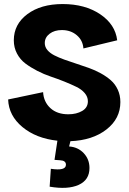

<svg xmlns="http://www.w3.org/2000/svg" viewBox="-20 -682 636 944"><path d="M230 147.9Q304.2 159.2 304.2 127.9Q304.2 107.4 275.9 106L248 104L262.2 9.8Q157.7 -1.5 90.3 -57.4Q22.9 -113.3 20 -192.9L191.9 -229Q194.8 -180.7 227.8 -150.4Q260.7 -120.1 315.9 -120.1Q356 -120.1 384 -136.5Q412.1 -152.8 412.1 -184.1Q412.1 -206.1 396.5 -224.4Q380.9 -242.7 355.2 -255.1Q329.6 -267.6 296.9 -280.8Q264.2 -293.9 230 -305.4Q195.8 -316.9 163.1 -333.7Q130.4 -350.6 104.7 -369.9Q79.1 -389.2 63.5 -418.7Q47.9 -448.2 47.9 -483.9Q47.9 -562.5 114.3 -612.3Q180.7 -662.1 288.1 -662.1Q397.9 -662.1 472.4 -612.1Q546.9 -562 556.2 -483.9L390.1 -443.8Q387.2 -483.9 357.4 -509Q327.6 -534.2 284.2 -534.2Q247.6 -534.2 223.9 -516.1Q200.2 -498 200.2 -470.2Q200.2 -451.2 212.9 -436Q225.6 -420.9 247.1 -409.9Q268.6 -398.9 296.4 -388.9Q324.2 -378.9 355.2 -368.9Q386.2 -358.9 417 -347.9Q447.8 -336.9 475.6 -321.5Q503.4 -306.2 524.9 -287.4Q546.4 -268.6 559.1 -241Q571.8 -213.4 571.8 -180.2Q571.8 -98.6 503.4 -45.4Q435.1 7.8 326.2 12.2L319.8 38.1Q363.3 41 391.6 71Q419.9 101.1 419.9 144Q419.9 203.1 366.5 227.1Q313 251 224.1 235.8Z"/></svg>

Font: Apfel Grotezk
Style: Bold
Weight: 700
Designer: Luigi Gorlero
Foundry: Collletttivo
Version: Version 2.000;FEAKit 1.0